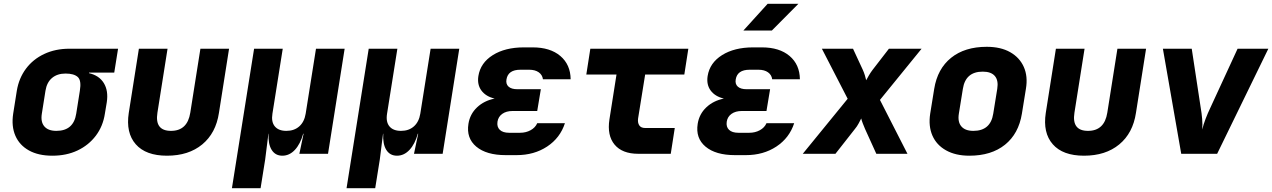

<svg xmlns="http://www.w3.org/2000/svg" viewBox="-20 -805 6659 1005"><path d="M254 10Q181 10 131.5 -17.5Q82 -45 60.5 -94.5Q39 -144 49 -210L68 -330Q79 -396 116 -445.5Q153 -495 211.5 -522.5Q270 -550 343 -550H598L578 -425H446V-422Q499 -410 523.5 -370Q548 -330 539 -270L529 -210Q519 -144 481.5 -94.5Q444 -45 386 -17.5Q328 10 254 10ZM275 -120Q365 -120 379 -210L398 -330Q407 -384 387 -402Q367 -420 323 -420Q280 -420 252.5 -397Q225 -374 218 -330L199 -210Q192 -167 212 -143.5Q232 -120 275 -120Z M854 10Q743 10 690.5 -50Q638 -110 654 -214L707 -550H857L804 -215Q789 -120 875 -120Q961 -120 976 -215L1029 -550H1179L1126 -214Q1110 -108 1038.5 -49Q967 10 854 10Z M1194 180 1310 -550H1460L1406 -210Q1399 -167 1418.5 -143.5Q1438 -120 1479 -120Q1520 -120 1546.5 -143.5Q1573 -167 1580 -210L1634 -550H1784L1697 0H1547L1569 -105H1567Q1552 -51 1523.5 -20.5Q1495 10 1458 10Q1421 10 1402 -20.5Q1383 -51 1386 -105H1385L1368 30L1344 180Z M1794 180 1910 -550H2060L2006 -210Q1999 -167 2018.5 -143.5Q2038 -120 2079 -120Q2120 -120 2146.5 -143.5Q2173 -167 2180 -210L2234 -550H2384L2297 0H2147L2169 -105H2167Q2152 -51 2123.5 -20.5Q2095 10 2058 10Q2021 10 2002 -20.5Q1983 -51 1986 -105H1985L1968 30L1944 180Z M2684 7H2627Q2526 7 2473 -37.5Q2420 -82 2432 -157Q2440 -208 2477 -243Q2514 -278 2569 -289Q2523 -300 2500 -331Q2477 -362 2484 -407Q2495 -476 2559.5 -516.5Q2624 -557 2722 -557H2768Q2860 -557 2913 -512Q2966 -467 2967 -390H2822Q2819 -413 2800 -426.5Q2781 -440 2750 -440H2704Q2639 -440 2631 -389Q2627 -365 2642 -351.5Q2657 -338 2688 -338H2811L2792 -224H2663Q2630 -224 2609 -209Q2588 -194 2584 -168Q2580 -141 2596 -125.5Q2612 -110 2645 -110H2702Q2733 -110 2757.5 -123.5Q2782 -137 2792 -160H2937Q2912 -83 2844 -38Q2776 7 2684 7Z M3321 0Q3237 0 3197 -48Q3157 -96 3170 -180L3207 -415H3049L3070 -550H3583L3562 -415H3357L3320 -185Q3317 -163 3326 -149Q3335 -135 3357 -135H3512L3491 0Z M3884 7H3827Q3726 7 3673 -37.5Q3620 -82 3632 -157Q3640 -208 3677 -243Q3714 -278 3769 -289Q3723 -300 3700 -331Q3677 -362 3684 -407Q3695 -476 3759.5 -516.5Q3824 -557 3922 -557H3968Q4060 -557 4113 -512Q4166 -467 4167 -390H4022Q4019 -413 4000 -426.5Q3981 -440 3950 -440H3904Q3839 -440 3831 -389Q3827 -365 3842 -351.5Q3857 -338 3888 -338H4011L3992 -224H3863Q3830 -224 3809 -209Q3788 -194 3784 -168Q3780 -141 3796 -125.5Q3812 -110 3845 -110H3902Q3933 -110 3957.5 -123.5Q3982 -137 3992 -160H4137Q4112 -83 4044 -38Q3976 7 3884 7ZM3871 -645 3998 -785H4159L4020 -645Z M4182 0 4417 -288 4282 -550H4445L4496 -440Q4502 -427 4507 -411Q4512 -395 4514 -385Q4519 -395 4528.5 -411Q4538 -427 4548 -440L4633 -550H4804L4586 -282L4730 0H4567L4508 -130Q4502 -144 4496 -159.5Q4490 -175 4488 -185Q4483 -175 4474.5 -159Q4466 -143 4455 -130L4353 0Z M5054 10Q4982 10 4932 -18Q4882 -46 4860.5 -95.5Q4839 -145 4849 -210L4870 -340Q4887 -445 4958.5 -502.5Q5030 -560 5145 -560Q5218 -560 5267.5 -532Q5317 -504 5339 -454.5Q5361 -405 5350 -340L5329 -210Q5312 -105 5240.5 -47.5Q5169 10 5054 10ZM5075 -120Q5165 -120 5179 -210L5200 -340Q5207 -384 5187.5 -407Q5168 -430 5124 -430Q5034 -430 5020 -340L4999 -210Q4992 -167 5012 -143.5Q5032 -120 5075 -120Z M5654 10Q5543 10 5490.5 -50Q5438 -110 5454 -214L5507 -550H5657L5604 -215Q5589 -120 5675 -120Q5761 -120 5776 -215L5829 -550H5979L5926 -214Q5910 -108 5838.5 -49Q5767 10 5654 10Z M6163 0 6067 -550H6218L6265 -241Q6270 -213 6272.5 -183Q6275 -153 6273 -127Q6279 -153 6290.5 -183Q6302 -213 6315 -240L6458 -550H6619L6351 0Z"/></svg>

Font: JetBrains Mono ExtraBold
Style: Italic
Weight: 800
Italic angle: -9°
Monospace: yes
Designer: Philipp Nurullin, Konstantin Bulenkov
Foundry: JetBrains
Version: Version 2.305; ttfautohint (v1.8.4.7-5d5b)